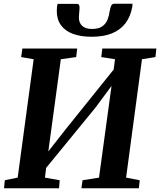

<svg xmlns="http://www.w3.org/2000/svg" viewBox="-20 -1001 852 1021"><path d="M1.5 0 5.5 -42.5 74 -56.5 159 -686 92.5 -697.5 99 -743H390.5L385 -697.5L303.5 -686L229.5 -141L203 -152.5L332 -317L620 -675.5L577 -574L591.5 -686L518.5 -697.5L524 -743H811.5L806.5 -697.5L735 -686L650.5 -56.5L723 -42.5L718.5 0H413L419 -42.5L506.5 -56.5L580 -594.5L606 -588.5L487.5 -428.5L188 -62.5L229 -137.5L219 -56.5L297.5 -42.5L294 0ZM388.5 -980.5Q398 -980.5 400.8 -973.5Q403.5 -966.5 403 -955.5Q402.5 -946 401 -931.8Q399.5 -917.5 399.5 -908Q399.5 -879.5 417.2 -863.2Q435 -847 469.5 -847Q504.5 -847 523.8 -860.8Q543 -874.5 551.8 -896.5Q560.5 -918.5 563.5 -943Q566 -957.5 570.8 -969.2Q575.5 -981 587 -981H684.5Q684.5 -976.5 684.2 -972.2Q684 -968 683 -962.5Q673.5 -911.5 646.5 -876.5Q619.5 -841.5 575 -823.5Q530.5 -805.5 468 -805.5Q409 -805.5 367.2 -821.2Q325.5 -837 303.5 -868Q281.5 -899 282 -944Q282.5 -953 283 -962.2Q283.5 -971.5 286.5 -980.5Z"/></svg>

Font: Merriweather 36pt
Style: Bold Italic
Weight: 700
Italic angle: -7.8°
Version: Version 2.101